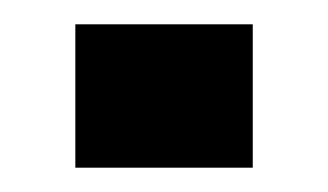

<svg xmlns="http://www.w3.org/2000/svg" viewBox="-20 -364 270 158"><path d="M42 -226V-344H188V-226Z"/></svg>

Font: Saira Ultra Condensed Black
Style: Regular
Weight: 900
Width: 1
Designer: Hector Gatti with collaboration of the Omnibus-Type team
Foundry: Omnibus-Type
Version: Version 1.001; ttfautohint (v1.8)